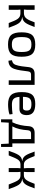

<svg xmlns="http://www.w3.org/2000/svg" viewBox="1444 -1983 683 3611"><g transform="rotate(90 1785.5 -177.5)"><path d="M302 -255C405 -266 433 -342 488 -487H400C353 -360 323 -286 227 -286H159C162 -304 164 -323 164 -342V-487H79V0H164V-173C164 -187 162 -204 160 -220H227H232C329 -219 353 -154 413 0H502C439 -169 411 -242 302 -252Z M818 -499C650 -499 588 -429 588 -243C588 -56 650 13 818 13C985 13 1047 -56 1047 -243C1047 -429 985 -499 818 -499ZM818 -427C924 -427 958 -385 958 -243C958 -101 924 -59 818 -59C711 -59 677 -101 677 -243C677 -385 711 -427 818 -427Z M1576 -487H1369C1288 -487 1251 -448 1242 -373C1235 -304 1224 -191 1199 -128C1185 -93 1167 -73 1113 -60L1122 5C1201 4 1251 -33 1275 -103C1300 -171 1311 -271 1322 -359C1328 -404 1343 -420 1385 -420H1491V0H1576Z M2029 -202C2110 -202 2145 -253 2145 -340C2144 -445 2082 -499 1935 -499C1779 -499 1712 -436 1712 -245C1712 -58 1777 12 1944 12C2000 12 2088 4 2133 -15L2125 -72C2075 -65 2008 -60 1955 -60C1855 -60 1811 -86 1802 -202ZM1801 -268C1803 -391 1838 -427 1939 -427C2027 -427 2059 -402 2059 -340C2060 -304 2050 -268 2007 -268Z M2744 -68H2677V-487H2477C2398 -487 2358 -449 2353 -375C2346 -269 2328 -165 2280 -68H2224V144H2279L2287 0H2681L2688 144H2744ZM2596 -68H2357C2403 -153 2422 -248 2430 -361C2433 -400 2453 -420 2491 -420H2596Z M3345 -255C3444 -266 3471 -344 3523 -487H3437C3389 -361 3359 -285 3278 -285H3212C3215 -303 3216 -322 3216 -342V-487H3141V-342C3141 -322 3142 -303 3145 -285H3074C2994 -285 2964 -361 2915 -487H2830C2883 -344 2909 -266 3008 -255V-253C2903 -242 2877 -168 2816 0H2903C2965 -153 2987 -220 3070 -221H3145C3143 -204 3141 -188 3141 -173V0H3216V-173C3216 -188 3214 -204 3212 -221H3282C3367 -220 3389 -153 3450 0H3537C3476 -168 3450 -242 3345 -253Z"/></g></svg>

Font: SnT
Style: Regular
Weight: 400
Designer: Natanael Gama
Version: Version 1.001;PS 001.001;hotconv 1.0.70;makeotf.lib2.5.58329